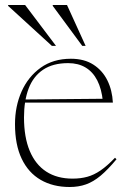

<svg xmlns="http://www.w3.org/2000/svg" viewBox="-20 -738 512 768"><path d="M263.5 -503Q317 -503 353.5 -479.5Q390 -456 409.5 -416.5Q429 -377 431.5 -327.5H70.5V-340L400.5 -343L391.5 -332.5Q386.5 -382.5 369 -416.5Q351.5 -450.5 322.2 -468Q293 -485.5 252.5 -485.5Q191.5 -485.5 152.2 -459Q113 -432.5 94.5 -383.8Q76 -335 76 -268.5Q76 -189 99 -134.2Q122 -79.5 165.2 -51.5Q208.5 -23.5 270 -23.5Q302.5 -23.5 329 -30.8Q355.5 -38 382.2 -56.2Q409 -74.5 440 -107L446 -101Q411.5 -59.5 382.5 -35.2Q353.5 -11 324 -0.5Q294.5 10 258.5 10Q192 10 142.8 -18.5Q93.5 -47 66.8 -103Q40 -159 40 -241.5Q40 -312.5 66.2 -371.8Q92.5 -431 142.5 -467Q192.5 -503 263.5 -503ZM204 -554.5H187.5L12.5 -714.5V-718H80.5ZM322.5 -554.5H309L191 -714.5V-718H248Z"/></svg>

Font: Newsreader 60pt ExtraLight
Style: Regular
Weight: 250
Designer: Hugues Gentile
Foundry: Production Type
Version: Version 1.003